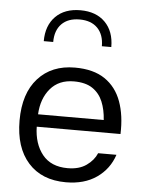

<svg xmlns="http://www.w3.org/2000/svg" viewBox="-54 -812 647 860"><g transform="rotate(5 269.0 -381.5)"><path d="M273 -767.9Q202.3 -767.9 161.6 -727Q121 -686 121 -615.7H163.5Q163.5 -667.9 192.3 -697.2Q221.1 -726.4 273 -726.4Q324.8 -726.4 353.5 -697.2Q382.3 -667.9 382.3 -615.7H424.7Q424.7 -686 384.2 -727Q343.7 -767.9 273 -767.9ZM123.1 -231.2H499.7Q502.8 -314.5 480 -377.2Q457.2 -439.9 405.8 -474.9Q354.3 -509.9 270.8 -509.9Q166.5 -509.9 105.2 -442.2Q44 -374.5 44 -252.6Q44 -131.1 104.9 -62.9Q165.8 5.4 274.6 5.4Q357.5 5.4 412.9 -33.3Q468.3 -72 489.8 -136.9H407.4Q393.9 -104.5 361.1 -81.4Q328.3 -58.2 276.9 -58.2Q202 -58.2 163.3 -106.3Q124.6 -154.5 123.1 -231.2ZM124.1 -287.1Q127.8 -358.2 166 -403Q204.2 -447.9 271.5 -447.9Q324.1 -447.9 355.4 -426.8Q386.7 -405.6 401.7 -369.3Q416.7 -332.9 419.4 -287.1Z"/></g></svg>

Font: Estedad VF
Style: Regular
Weight: 100
Designer: Amin Abedi
Version: Version 7.3